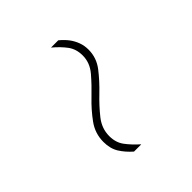

<svg xmlns="http://www.w3.org/2000/svg" viewBox="-10 -522 466 466"><g transform="rotate(45 223.0 -289.5)"><path d="M384 -259Q370 -243 354 -233Q338 -223 315 -223Q286 -223 262.5 -240Q239 -257 218 -279Q197 -301 176.5 -318.5Q156 -336 131 -336Q109 -336 93.5 -324.5Q78 -313 63 -295V-320Q73 -332 83 -339.5Q93 -347 105 -351.5Q117 -356 131 -356Q159 -356 181.5 -338.5Q204 -321 225 -299Q246 -277 267.5 -260Q289 -243 315 -243Q337 -243 352.5 -254.5Q368 -266 384 -284Z"/></g></svg>

Font: Georama ExtraCondensed Thin Thin
Style: Regular
Weight: 250
Version: Version 1.001